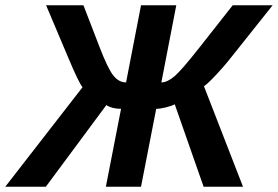

<svg xmlns="http://www.w3.org/2000/svg" viewBox="-62 -708 1054 728"><path d="M397 -295.4Q378.9 -295.4 365 -299.1Q351.1 -302.7 341.3 -309.6L111.8 0H-42L251 -377.4Q237.3 -392.6 196.8 -489.3L112.8 -688H254.4L315.4 -529.8Q345.2 -452.1 365.7 -424.3Q376.5 -410.2 388.9 -402.8Q401.4 -395.5 416 -395.5L472.7 -688H606.4L549.8 -395.5Q561.5 -395.5 574.5 -401.9Q587.4 -408.2 601.6 -420.4Q615.7 -433.1 639.2 -460.4Q662.6 -487.8 695.8 -529.8L820.3 -688H971.7L813.5 -489.3Q798.3 -469.7 778.1 -447Q757.8 -424.3 739.7 -406Q721.7 -387.7 711.4 -380.9L859.4 0H710L600.6 -312.5Q589.8 -306.6 567.6 -301Q545.4 -295.4 530.3 -295.4L472.7 0H339.4Z"/></svg>

Font: Arimo
Style: Italic
Weight: 400
Italic angle: -12°
Designer: Steve Matteson
Foundry: Monotype Imaging Inc.
Version: Version 1.33